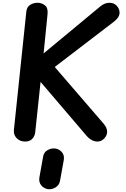

<svg xmlns="http://www.w3.org/2000/svg" viewBox="-20 -1024 910 1389"><path d="M685 0Q663.5 0 643.5 -10.8Q623.5 -21.5 608.5 -39L273.5 -431.5L235 -69Q232 -40 214 -20Q196 0 161 0Q124 0 100.5 -24.5Q77 -49 80.5 -83L170.5 -940.5Q174 -973.5 198 -988.8Q222 -1004 252.5 -1004Q280.5 -1004 304.5 -986Q328.5 -968 324 -922L295.5 -637.5L703 -975.5Q719.5 -989.5 736.5 -996.8Q753.5 -1004 772 -1004Q805.5 -1004 825.8 -980.8Q846 -957.5 845 -930Q844 -912.5 833.2 -897Q822.5 -881.5 806 -868.5L376 -539.5L729 -130Q742 -114.5 748.5 -100.2Q755 -86 755 -71.5Q755 -44 734 -22Q713 0 685 0ZM326 344Q297.5 339.5 278.5 317Q259.5 294.5 265 259.5L291.5 111Q296.5 78 322.8 62.8Q349 47.5 376.5 50Q407 53.5 427 75.8Q447 98 441.5 133.5L414.5 282.5Q409 316 380.8 332.5Q352.5 349 326 344Z"/></svg>

Font: Edu SA Hand Cursive
Style: Regular
Weight: 400
Designer: Tina and Corey Anderson, Eben Sorkin, Mirko Velimirovic
Foundry: Google for Education
Version: Version 2.000